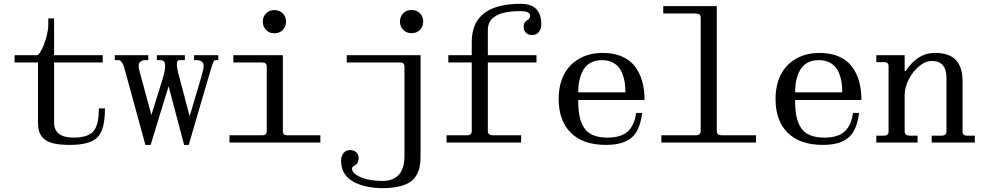

<svg xmlns="http://www.w3.org/2000/svg" viewBox="-20 -744 5133 1002"><path d="M344.2 12.2Q293 12.2 259 4.2Q225.1 -3.9 208 -20.8Q190.9 -37.6 184.6 -57.4Q178.2 -77.1 178.2 -106V-418H56.2V-456.1H172.9Q182.6 -456.1 196.8 -483.6Q210.9 -511.2 221.4 -548.8Q231.9 -586.4 231.9 -611.8V-647.9H262.2V-456.1H516.1V-418H262.2V-105Q262.2 -25.9 363.8 -25.9Q438 -25.9 467 -58.3Q496.1 -90.8 496.1 -178.2H527.8Q527.8 -67.9 489.5 -27.8Q451.2 12.2 344.2 12.2Z M740.7 -430.2Q703.6 -430.2 703.6 -399.4Q703.6 -387.7 708 -373L770 -144L831.1 -339.8Q841.8 -377 841.8 -399.9Q841.8 -417.5 835.4 -423.8Q829.1 -430.2 814.9 -430.2H798.8V-456.1H944.8V-430.2H917Q902.8 -430.2 902.8 -408.2Q902.8 -396.5 907.7 -373L969.7 -137.2L1029.8 -339.8Q1043 -386.2 1043 -398.9Q1043 -430.2 1003.9 -430.2H992.7V-456.1H1119.1V-430.2H1106Q1100.6 -430.2 1097.7 -427Q1094.7 -423.8 1090.3 -412.4Q1085.9 -400.9 1077.1 -371.1L964.8 12.2H940.9L859.9 -293.9L766.1 12.2H738.8L633.8 -371.1Q619.6 -430.2 599.1 -430.2H579.1V-456.1H753.9V-430.2Z M1411.6 -570.3Q1385.7 -570.3 1368.7 -587.4Q1351.6 -604.5 1351.6 -631.3Q1351.6 -657.2 1368.7 -674.3Q1385.7 -691.4 1411.6 -691.4Q1438.5 -691.4 1455.6 -674.3Q1472.7 -657.2 1472.7 -631.3Q1472.7 -604.5 1455.6 -587.4Q1438.5 -570.3 1411.6 -570.3ZM1177.7 0V-38.1H1349.6Q1372.1 -38.1 1372.1 -60.1V-396Q1372.1 -418 1349.6 -418H1197.8V-456.1H1456.1V-60.1Q1456.1 -38.1 1478 -38.1H1651.9V0Z M1806.6 39.1Q1826.2 39.1 1838.9 50.5Q1851.6 62 1851.6 81.1Q1851.6 106.9 1835 117.2Q1816.9 127.4 1816.9 134.8Q1816.9 155.8 1844 171.4Q1871.1 187 1905.8 193.6Q1940.4 200.2 1974.6 200.2Q2090.8 200.2 2090.8 69.8V-396Q2090.8 -418 2068.8 -418H1789.6V-456.1H2174.8V73.2Q2174.8 104 2169.9 127.4Q2165 150.9 2152.1 172.4Q2139.2 193.8 2117.2 207.8Q2095.2 221.7 2059.8 229.7Q2024.4 237.8 1976.6 237.8Q1933.6 237.8 1896.2 230Q1858.9 222.2 1827.4 206.1Q1795.9 189.9 1777.8 161.6Q1759.8 133.3 1759.8 95.2Q1759.8 71.8 1772.5 55.4Q1785.2 39.1 1806.6 39.1ZM2127.4 -570.8Q2101.6 -570.8 2084.5 -587.9Q2067.4 -605 2067.4 -631.8Q2067.4 -657.7 2084.5 -674.8Q2101.6 -691.9 2127.4 -691.9Q2154.3 -691.9 2171.4 -674.8Q2188.5 -657.7 2188.5 -631.8Q2188.5 -605 2171.4 -587.9Q2154.3 -570.8 2127.4 -570.8Z M2755.9 -561Q2737.3 -561 2725.1 -572.8Q2712.9 -584.5 2712.9 -603Q2712.9 -628.4 2730.5 -638.2Q2746.6 -646.5 2746.6 -662.1Q2746.6 -686 2695.8 -686Q2525.9 -686 2525.9 -587.9V-456.1H2779.8V-418H2525.9V-60.1Q2525.9 -38.1 2551.8 -38.1H2699.7V0H2310.5V-38.1H2419.4Q2441.9 -38.1 2441.9 -60.1V-418H2319.8V-456.1H2441.9V-524.9Q2441.9 -724.1 2697.8 -724.1Q2804.7 -724.1 2804.7 -617.2Q2804.7 -592.3 2792 -576.7Q2779.3 -561 2755.9 -561Z M2997.6 -262.2H3243.7Q3243.7 -289.1 3240.5 -312Q3237.3 -335 3228.8 -357.4Q3220.2 -379.9 3206.8 -395.5Q3193.4 -411.1 3171.4 -420.7Q3149.4 -430.2 3120.6 -430.2Q3086.4 -430.2 3061.3 -416Q3036.1 -401.9 3022.9 -377.2Q3009.8 -352.5 3003.7 -324.2Q2997.6 -295.9 2997.6 -262.2ZM2895.5 -228Q2895.5 -297.9 2921.6 -351.6Q2947.8 -405.3 3000.7 -436.5Q3053.7 -467.8 3126.5 -467.8Q3182.6 -467.8 3225.1 -449.5Q3267.6 -431.2 3293.2 -397.7Q3318.8 -364.3 3331.3 -320.3Q3343.8 -276.4 3343.8 -222.2H2997.6Q2997.6 -174.3 3003.9 -140.6Q3010.3 -106.9 3026.6 -79.8Q3043 -52.7 3073.7 -39.3Q3104.5 -25.9 3150.4 -25.9Q3221.7 -25.9 3256.6 -58.3Q3291.5 -90.8 3299.8 -154.8H3331.5Q3323.7 -95.2 3303.5 -59.3Q3283.2 -23.4 3244.1 -5.6Q3205.1 12.2 3142.6 12.2Q3023.4 12.2 2959.5 -50.5Q2895.5 -113.3 2895.5 -228Z M3431.6 0V-38.1H3610.4Q3636.7 -38.1 3636.7 -60.1V-651.9Q3636.7 -673.8 3610.4 -673.8H3441.4V-711.9H3720.7V-60.1Q3720.7 -38.1 3747.6 -38.1H3925.3V0Z M4129.4 -262.2H4375.5Q4375.5 -289.1 4372.3 -312Q4369.1 -335 4360.6 -357.4Q4352.1 -379.9 4338.6 -395.5Q4325.2 -411.1 4303.2 -420.7Q4281.2 -430.2 4252.4 -430.2Q4218.3 -430.2 4193.1 -416Q4168 -401.9 4154.8 -377.2Q4141.6 -352.5 4135.5 -324.2Q4129.4 -295.9 4129.4 -262.2ZM4027.3 -228Q4027.3 -297.9 4053.5 -351.6Q4079.6 -405.3 4132.6 -436.5Q4185.5 -467.8 4258.3 -467.8Q4314.5 -467.8 4356.9 -449.5Q4399.4 -431.2 4425 -397.7Q4450.7 -364.3 4463.1 -320.3Q4475.6 -276.4 4475.6 -222.2H4129.4Q4129.4 -174.3 4135.7 -140.6Q4142.1 -106.9 4158.4 -79.8Q4174.8 -52.7 4205.6 -39.3Q4236.3 -25.9 4282.2 -25.9Q4353.5 -25.9 4388.4 -58.3Q4423.3 -90.8 4431.6 -154.8H4463.4Q4455.6 -95.2 4435.3 -59.3Q4415 -23.4 4376 -5.6Q4336.9 12.2 4274.4 12.2Q4155.3 12.2 4091.3 -50.5Q4027.3 -113.3 4027.3 -228Z M4859.4 -467.8Q4933.6 -467.8 4968.5 -430.7Q5003.4 -393.6 5003.4 -319.8V-58.1Q5003.4 -36.1 5025.4 -36.1H5067.4V0H4842.3V-36.1H4892.6Q4919.4 -36.1 4919.4 -58.1V-337.9Q4919.4 -425.8 4842.3 -425.8Q4809.1 -425.8 4775.9 -397.9Q4742.7 -370.1 4721.9 -328.4Q4701.2 -286.6 4701.2 -247.1V-58.1Q4701.2 -36.1 4728.5 -36.1H4768.6V0H4553.2V-36.1H4595.2Q4617.2 -36.1 4617.2 -58.1V-397.9Q4617.2 -419.9 4595.2 -419.9H4553.2V-456.1H4701.2V-373H4706.5Q4732.4 -414.6 4771.2 -441.2Q4810.1 -467.8 4859.4 -467.8Z"/></svg>

Font: New Heterodox Mono
Style: Book
Weight: 400
Designer: Hao Chi Kiang <hello@hckiang.com>, Alexey Kryukov <alexios@thessalonica.org.ru>
Version: Version 0.0.3